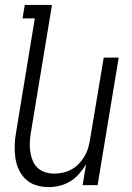

<svg xmlns="http://www.w3.org/2000/svg" viewBox="-20 -755 540 783"><path d="M179 8Q152 8 127.5 0.5Q103 -7 85 -24Q67 -41 56.5 -64Q46 -87 42.5 -112.5Q39 -138 40 -164.5Q41 -191 46 -218L122 -680H72L81 -735H192L105 -209Q102 -189 101.5 -170Q101 -151 104 -133Q107 -115 114 -98.5Q121 -82 134 -70Q147 -58 164.5 -52.5Q182 -47 202 -47Q219 -47 237 -51Q255 -55 271.5 -64Q288 -73 301 -86.5Q314 -100 324 -116.5Q334 -133 339 -150Q344 -167 347 -185L403 -520H464L378 0H317L331 -85Q319 -65 303 -46.5Q287 -28 266.5 -15.5Q246 -3 223.5 2.5Q201 8 179 8Z"/></svg>

Font: Iosevka Term Curly Lt Obl
Style: Regular
Weight: 300
Italic angle: -9°
Designer: Belleve Invis
Foundry: Belleve Invis
Version: Version 32.3.0